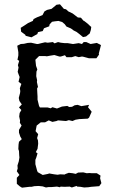

<svg xmlns="http://www.w3.org/2000/svg" viewBox="-20 -866 535 890"><path d="M82 4 72 -2 58 -14V-42L70 -55L58 -72L62 -85L61 -99L67 -118L70 -136L69 -146L68 -166L65 -175L66 -196L68 -209L81 -221L74 -233L68 -251V-264L80 -284L72 -297L73 -307L69 -326L71 -342L79 -356L68 -368L81 -382L70 -398L67 -412L73 -435L74 -444L72 -457L79 -477L66 -487L71 -509L67 -519L62 -533L66 -553L63 -564L69 -584L61 -589L65 -609V-624L60 -654L76 -662L91 -663L108 -667L124 -668L151 -662H156L172 -666L189 -670L201 -668L225 -671L233 -665L249 -671L262 -668L280 -666H294L318 -662H319L345 -666L360 -662L368 -671H380L400 -662L429 -667L448 -657L444 -641L438 -618L439 -613L427 -596H392L366 -603L360 -604L345 -601L329 -606L313 -601H288L281 -610L262 -604H255L232 -611L213 -608L197 -605L190 -606H161L144 -589L147 -561L153 -544L149 -534L148 -513L152 -494L151 -486L156 -463L152 -456L153 -435L154 -419V-404L161 -375L165 -368H200L215 -364L223 -369L244 -363L257 -368L267 -372L292 -375L301 -370L314 -371L326 -378L340 -380L357 -374L393 -380L388 -369L405 -348L393 -321L387 -316L350 -314H348L330 -311L316 -305L299 -309L286 -305L274 -306L249 -308L242 -305L223 -301L206 -308L189 -299H169L150 -284L145 -258L157 -244L152 -226L156 -215L157 -200L154 -176L146 -161L154 -155L148 -135L144 -125V-105L152 -75L155 -68L178 -55L203 -60L208 -62L231 -58L247 -56L259 -58L279 -57L285 -60L299 -65L317 -63L331 -60L342 -66L366 -67L382 -63L395 -64L406 -63H429L446 -52L444 -40L450 -17L440 -3L402 0L389 2L370 3L353 0L338 -1L335 -4L313 3L303 -1L279 0L261 -1L258 2L244 -1L220 1H206L193 3L178 -2L159 -4L139 -3L126 0H116ZM126 -693 99 -700 97 -705 78 -719 76 -737 95 -749 110 -759 132 -769 136 -778 152 -786 177 -796 186 -813 198 -820 219 -825 242 -844 258 -846 276 -825 286 -823 297 -813 316 -804 320 -801 341 -785 355 -784 367 -770 370 -769 388 -755 394 -749 403 -741 401 -727 396 -711 379 -697 365 -694 348 -708 335 -718 321 -725 309 -734 288 -743 280 -754 268 -764 251 -769 233 -767 221 -765 210 -753 208 -744 184 -735 178 -722 156 -717 153 -708 140 -701Z"/></svg>

Font: Winky Rough Light
Style: Regular
Weight: 300
Designer: Simon Atzbach
Foundry: typofactur
Version: Version 1.206; ttfautohint (v1.8.4.7-5d5b)